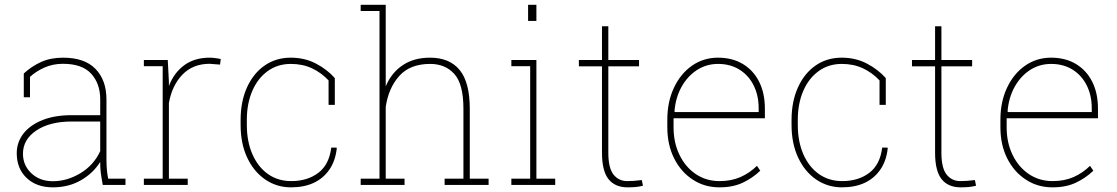

<svg xmlns="http://www.w3.org/2000/svg" viewBox="-20 -782 4726 812"><path d="M203.6 10.3Q134.3 10.3 92.5 -29.5Q50.8 -69.3 50.8 -133.8Q50.8 -180.7 79.6 -217.8Q108.4 -253.9 160.2 -274.4Q211.9 -294.9 282.2 -294.9H403.8V-362.3Q403.8 -428.2 365.7 -470.2Q327.6 -512.2 246.1 -512.2Q203.1 -512.2 167.5 -496.1Q131.8 -480 106.9 -457V-370.6H80.6V-471.2Q113.3 -501.5 153.6 -519.8Q193.8 -538.1 246.6 -538.1Q337.9 -538.1 384 -490.5Q430.2 -442.9 430.2 -361.3V-106.4Q430.2 -85.9 431.9 -65.9Q433.6 -45.9 437.5 -26.4H510.7V0H414.6Q408.2 -34.7 406 -53Q403.8 -71.3 403.8 -97.2Q374 -49.3 322 -19.5Q270 10.3 203.6 10.3ZM203.6 -15.6Q263.7 -15.6 319.8 -49.3Q376 -83 403.8 -142.6V-268.1H283.7Q190.4 -268.1 133.8 -230.2Q77.1 -192.4 77.1 -131.8Q77.1 -82.5 112.8 -49.1Q148.4 -15.6 203.6 -15.6Z M694.3 -26.4H773.9V0H588.4V-26.4H668V-502H588.4V-528.3H689.5L694.3 -436.5V-418.5Q716.3 -475.1 759.8 -506.6Q803.2 -538.1 866.7 -538.1Q877.9 -538.1 892.3 -536.1Q906.7 -534.2 913.6 -532.2L910.6 -508.8L866.7 -512.2Q795.9 -512.2 751.7 -466.6Q707.5 -420.9 694.3 -346.2Z M1210.4 10.3Q1150.4 10.3 1101.6 -22.9Q1053.2 -56.2 1025.4 -115.5Q997.6 -174.8 997.6 -253.9V-274.4Q997.6 -353 1024.9 -413.1Q1052.2 -472.7 1099.9 -505.4Q1147.5 -538.1 1209.5 -538.1Q1269 -538.1 1316.7 -512.9Q1364.3 -487.8 1396 -451.7V-338.4H1369.6V-441.9Q1338.4 -475.1 1298.8 -493.4Q1259.3 -511.7 1210 -511.7Q1154.3 -511.7 1112.3 -481.4Q1070.3 -451.2 1047.1 -397.7Q1023.9 -344.2 1023.9 -274.4V-253.9Q1023.9 -183.6 1047.4 -129.9Q1070.8 -76.2 1113 -46.1Q1155.3 -16.1 1211.9 -16.1Q1279.8 -16.1 1325.9 -50.8Q1372.1 -85.4 1380.9 -157.7H1403.3L1404.3 -154.8Q1398.4 -101.1 1372.6 -64Q1320.3 10.3 1210.4 10.3Z M1611.3 -26.4H1690.9V0H1505.4V-26.4H1585V-735.4H1505.4V-761.7H1611.3V-417Q1635.7 -474.6 1683.1 -506.3Q1730.5 -538.1 1798.8 -538.1Q1881.3 -538.1 1924.1 -485.8Q1966.8 -433.6 1966.8 -321.3V-26.4H2046.4V0H1860.4V-26.4H1939.9V-322.3Q1939.9 -426.3 1901.6 -469Q1863.3 -511.7 1799.3 -511.7Q1713.9 -511.7 1668.5 -460.7Q1623 -409.7 1611.3 -330.1Z M2213.4 -693.4V-761.7H2248.5V-693.4ZM2248.5 -528.3V-26.4H2328.1V0H2142.6V-26.4H2222.2V-502H2142.6V-528.3Z M2634.3 10.3Q2581.1 10.3 2553.5 -24.4Q2525.9 -59.1 2525.9 -136.2V-501.5H2428.2V-528.3H2525.9V-670.9H2552.7V-528.3H2682.6V-501.5H2552.7V-136.2Q2552.7 -71.3 2574.7 -43.7Q2596.7 -16.1 2632.8 -16.1Q2648.4 -16.1 2660.6 -17.1Q2672.9 -18.1 2694.3 -20.5L2699.2 3.4Q2684.6 7.3 2669.2 8.8Q2653.8 10.3 2634.3 10.3Z M3022.9 10.3Q2959 10.3 2909.7 -22.5Q2859.9 -54.7 2831.1 -112.1Q2802.2 -169.4 2802.2 -244.1V-275.4Q2802.2 -351.6 2830.1 -410.6Q2857.9 -470.2 2906.5 -504.2Q2955.1 -538.1 3016.6 -538.1Q3076.7 -538.1 3121.1 -511.7Q3166 -484.9 3190.4 -436.5Q3214.8 -388.2 3214.8 -322.3V-281.7H2828.6V-244.1Q2828.6 -178.7 2853.5 -127.4Q2878.4 -75.7 2922.4 -45.9Q2966.3 -16.1 3022.9 -16.1Q3073.2 -16.1 3112.1 -33.4Q3150.9 -50.8 3181.2 -80.6L3195.3 -60.1Q3162.6 -28.8 3121.1 -9.3Q3079.6 10.3 3022.9 10.3ZM2832.5 -311 2834 -308.1H3188.5V-324.2Q3188.5 -378.4 3167.5 -420.4Q3146.5 -462.9 3107.7 -487.3Q3068.8 -511.7 3016.6 -511.7Q2967.3 -511.7 2926.8 -485.4Q2886.7 -459 2861.8 -413.6Q2836.9 -368.2 2832.5 -311Z M3540.5 10.3Q3480.5 10.3 3431.6 -22.9Q3383.3 -56.2 3355.5 -115.5Q3327.6 -174.8 3327.6 -253.9V-274.4Q3327.6 -353 3355 -413.1Q3382.3 -472.7 3429.9 -505.4Q3477.5 -538.1 3539.6 -538.1Q3599.1 -538.1 3646.7 -512.9Q3694.3 -487.8 3726.1 -451.7V-338.4H3699.7V-441.9Q3668.5 -475.1 3628.9 -493.4Q3589.4 -511.7 3540 -511.7Q3484.4 -511.7 3442.4 -481.4Q3400.4 -451.2 3377.2 -397.7Q3354 -344.2 3354 -274.4V-253.9Q3354 -183.6 3377.4 -129.9Q3400.9 -76.2 3443.1 -46.1Q3485.4 -16.1 3542 -16.1Q3609.9 -16.1 3656 -50.8Q3702.1 -85.4 3710.9 -157.7H3733.4L3734.4 -154.8Q3728.5 -101.1 3702.6 -64Q3650.4 10.3 3540.5 10.3Z M4043 10.3Q3989.7 10.3 3962.2 -24.4Q3934.6 -59.1 3934.6 -136.2V-501.5H3836.9V-528.3H3934.6V-670.9H3961.4V-528.3H4091.3V-501.5H3961.4V-136.2Q3961.4 -71.3 3983.4 -43.7Q4005.4 -16.1 4041.5 -16.1Q4057.1 -16.1 4069.3 -17.1Q4081.5 -18.1 4103 -20.5L4107.9 3.4Q4093.3 7.3 4077.9 8.8Q4062.5 10.3 4043 10.3Z M4431.6 10.3Q4367.7 10.3 4318.4 -22.5Q4268.6 -54.7 4239.7 -112.1Q4210.9 -169.4 4210.9 -244.1V-275.4Q4210.9 -351.6 4238.8 -410.6Q4266.6 -470.2 4315.2 -504.2Q4363.8 -538.1 4425.3 -538.1Q4485.4 -538.1 4529.8 -511.7Q4574.7 -484.9 4599.1 -436.5Q4623.5 -388.2 4623.5 -322.3V-281.7H4237.3V-244.1Q4237.3 -178.7 4262.2 -127.4Q4287.1 -75.7 4331.1 -45.9Q4375 -16.1 4431.6 -16.1Q4481.9 -16.1 4520.8 -33.4Q4559.6 -50.8 4589.8 -80.6L4604 -60.1Q4571.3 -28.8 4529.8 -9.3Q4488.3 10.3 4431.6 10.3ZM4241.2 -311 4242.7 -308.1H4597.2V-324.2Q4597.2 -378.4 4576.2 -420.4Q4555.2 -462.9 4516.4 -487.3Q4477.5 -511.7 4425.3 -511.7Q4376 -511.7 4335.4 -485.4Q4295.4 -459 4270.5 -413.6Q4245.6 -368.2 4241.2 -311Z"/></svg>

Font: Suwannaphum Thin
Style: Regular
Weight: 100
Designer: Danh Hong
Version: Version 8.002; ttfautohint (v1.8.3)